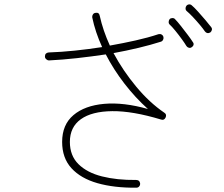

<svg xmlns="http://www.w3.org/2000/svg" viewBox="-20 -838 1040 893"><path d="M614 35Q511 36 433.5 14Q356 -8 312.5 -55.5Q269 -103 269 -178Q269 -258 321.5 -302.5Q374 -347 464.5 -355Q555 -363 668 -331Q609 -384 558.5 -449.5Q508 -515 472 -585Q405 -575 337.5 -567.5Q270 -560 208 -557Q201 -557 195 -562.5Q189 -568 189 -575Q189 -592 206 -594Q264 -596 327.5 -602.5Q391 -609 455 -619Q439 -654 427.5 -688.5Q416 -723 409 -757Q408 -764 412 -770.5Q416 -777 423 -778Q441 -782 444 -764Q459 -696 491 -626Q553 -637 611 -650Q669 -663 717 -679Q725 -681 731.5 -677.5Q738 -674 740 -667Q742 -660 738.5 -653Q735 -646 728 -644Q681 -629 624.5 -615.5Q568 -602 508 -591Q552 -509 613.5 -435Q675 -361 744 -314Q757 -306 750 -291Q743 -277 729 -282Q597 -322 502 -321Q407 -320 356 -283.5Q305 -247 305 -178Q305 -114 345 -74.5Q385 -35 454.5 -17.5Q524 0 613 -1Q630 -1 632 17Q632 24 627 29.5Q622 35 614 35ZM958 -687Q943 -679 933 -692Q925 -704 909.5 -722.5Q894 -741 877 -759Q860 -777 849 -786Q843 -791 843 -798.5Q843 -806 847 -811Q852 -817 859.5 -817.5Q867 -818 872 -813Q884 -803 901.5 -783.5Q919 -764 936 -744Q953 -724 962 -712Q967 -706 965.5 -699Q964 -692 958 -687ZM871 -618Q865 -614 858 -616Q851 -618 847 -624Q840 -636 825.5 -656Q811 -676 795.5 -695Q780 -714 769 -724Q764 -729 764.5 -736.5Q765 -744 769 -749Q774 -754 782 -754Q790 -754 794 -749Q805 -738 821.5 -717Q838 -696 853.5 -675.5Q869 -655 877 -642Q882 -636 880 -629Q878 -622 871 -618Z"/></svg>

Font: Zen Maru Gothic Light
Style: Regular
Weight: 300
Designer: Yoshimichi Ohira
Foundry: Positype
Version: Version 1.001